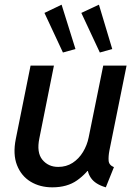

<svg xmlns="http://www.w3.org/2000/svg" viewBox="-20 -803 591 831"><path d="M206.5 7.8Q152.8 7.8 112.3 -16.8Q71.8 -41.5 53.5 -88.4Q35.2 -135.3 48.3 -201.2L112.3 -519H213.4L150.4 -204.6Q137.7 -143.1 163.3 -111.8Q189 -80.6 231.9 -80.6Q267.1 -80.6 294.2 -98.1Q321.3 -115.7 339.1 -145Q356.9 -174.3 363.8 -208.5L426.8 -519H527.8L453.6 -151.9Q448.7 -126 450.2 -107.2Q451.7 -88.4 473.1 -79.6L438 7.8Q392.1 -5.4 373.3 -33.2Q354.5 -61 360.4 -91.8L394.5 -63H330.6L383.3 -97.2Q356.4 -52.7 313.7 -22.5Q271 7.8 206.5 7.8ZM252.4 -575.7 172.4 -747.1 246.6 -782.7 306.6 -590.8ZM412.1 -575.7 332 -747.1 408.2 -782.7 465.8 -590.8Z"/></svg>

Font: Reddit Sans Medium
Style: Italic
Weight: 500
Italic angle: -11.25°
Designer: Stephen Hutchings
Version: Version 1.013